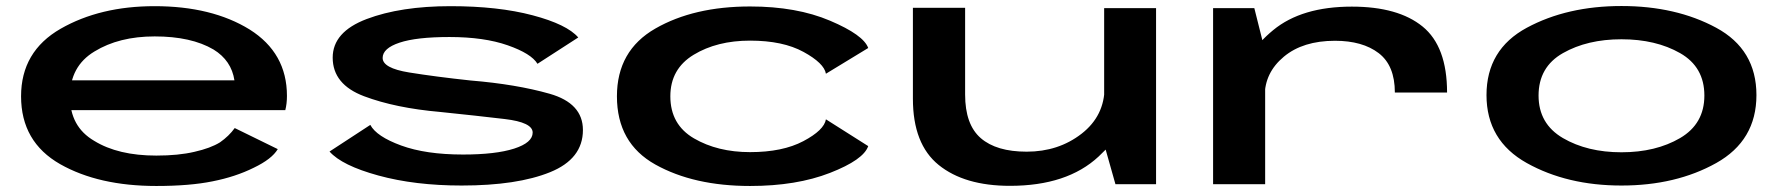

<svg xmlns="http://www.w3.org/2000/svg" viewBox="-20 -612 5930 638"><path d="M499.5 6V-95Q372.5 -95 293 -144Q212.5 -191 212.5 -291Q212.5 -392 294 -441Q375.5 -491 494 -491Q615.5 -491 689.5 -447.5Q749 -411 759 -345H196V-246H928Q933.5 -267 933.5 -293.5Q933.5 -436 809.5 -514Q684 -591.5 493.5 -591.5Q312.5 -591.5 181.5 -516.5Q50 -441 50 -292Q50 -140.5 180 -66.5Q308 6 499.5 6ZM499.5 -95V6Q610.5 6 686.5 -9.5Q762.5 -24.5 823 -54.5Q883.5 -83.5 903 -116.5L760 -186.5Q741 -160 711 -139Q679.5 -119.5 626 -107.5Q573 -95 499.5 -95Z M1514 4.5Q1698.5 4.5 1807.8 -39.8Q1917 -84 1917 -180Q1917 -269 1806.2 -300.5Q1695.5 -332 1544 -344.5Q1427.5 -357 1339.5 -371.2Q1251.5 -385.5 1251.5 -419.5Q1251.5 -451.5 1307.5 -470.2Q1363.5 -489 1473.5 -489Q1588.5 -489 1667 -461.5Q1745.5 -434 1766 -400L1901.5 -487.5Q1864 -531 1749.8 -561.2Q1635.5 -591.5 1477 -591.5Q1311.5 -591.5 1198.5 -548.8Q1085.5 -506 1085.5 -420.5Q1085.5 -331.5 1189.8 -292.2Q1294 -253 1442.5 -240Q1564 -227.5 1657 -216.5Q1750 -205.5 1750 -171.5Q1750 -138 1688.5 -118.2Q1627 -98.5 1518.5 -98.5Q1395 -98.5 1313 -128.5Q1231 -158.5 1210.5 -197L1075 -108.5Q1116 -62 1237.2 -28.8Q1358.5 4.5 1514 4.5Z M2472.5 6Q2626.5 6 2738 -37.5Q2849.5 -81 2865 -126.5L2724.5 -215.5Q2718.5 -179.5 2649.5 -143Q2580.5 -106.5 2472.5 -106.5Q2364.5 -106.5 2286 -152.2Q2207.5 -198 2207.5 -292Q2207.5 -383 2285 -430Q2362.5 -477 2472.5 -477Q2581.5 -477 2650 -439.5Q2718.5 -402 2724.5 -367L2865 -452.5Q2849.5 -496 2738.2 -543.2Q2627 -590.5 2472.5 -590.5Q2285.5 -590.5 2157.8 -517.2Q2030 -444 2030 -292Q2030 -136.5 2157.8 -65.2Q2285.5 6 2472.5 6Z M3686.5 0H3821.5V-585H3649V-132.5ZM3187 -586H3013.5V-284Q3013.5 -133 3099.2 -63.8Q3185 5.5 3336 5.5Q3526 5.5 3630.5 -91.8Q3735 -189 3735 -266.5L3650.5 -323Q3650.5 -227 3573.8 -167.5Q3497 -108 3391.5 -108Q3291 -108 3239 -153Q3187 -198 3187 -298Z M4615 -304.5H4788.5Q4788.5 -457.5 4707.2 -523.8Q4626 -590 4472 -590Q4305.5 -590 4210.8 -512Q4116 -434 4116 -352L4182.5 -292.5Q4182.5 -370.5 4246 -423.5Q4309.5 -476.5 4416 -476.5Q4507.5 -476.5 4561.2 -435.5Q4615 -394.5 4615 -304.5ZM4011 0H4184V-441.5L4148 -585H4011Z M5368 4.5Q5549 4.5 5682.8 -70.2Q5816.5 -145 5816.5 -296Q5816.5 -447.5 5682.8 -519.8Q5549 -592 5368 -592Q5187.5 -592 5053.5 -519.8Q4919.5 -447.5 4919.5 -296Q4919.5 -145 5053.5 -70.2Q5187.5 4.5 5368 4.5ZM5368 -106Q5254.5 -106 5173.5 -153.2Q5092.5 -200.5 5092.5 -294.5Q5092.5 -389.5 5173.5 -435.5Q5254.5 -481.5 5368 -481.5Q5482 -481.5 5562.8 -435.5Q5643.5 -389.5 5643.5 -294.5Q5643.5 -200.5 5562.8 -153.2Q5482 -106 5368 -106Z"/></svg>

Font: Anybody ExtraExpanded SemiBold
Style: Regular
Weight: 600
Width: 8
Version: Version 1.113;gftools[0.9.25]